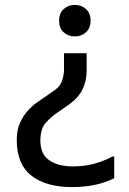

<svg xmlns="http://www.w3.org/2000/svg" viewBox="-20 -572 524 780"><path d="M332 -356V-284Q332 -242 314.5 -207.5Q297 -173 260 -147L208 -111Q186 -96 165 -72Q144 -48 144 0Q144 54 180 79Q216 104 276 104Q324 104 363.5 93Q403 82 436 64H444V152Q408 170 365.5 179Q323 188 272 188Q167 188 107.5 141.5Q48 95 48 -4Q48 -44 61.5 -73.5Q75 -103 94 -123.5Q113 -144 132.5 -157.5Q152 -171 164 -179L204 -207Q226 -223 233 -246.5Q240 -270 240 -288V-356ZM284 -552Q311 -552 329.5 -535Q348 -518 348 -488Q348 -458 329.5 -441Q311 -424 284 -424Q257 -424 238.5 -441Q220 -458 220 -488Q220 -518 238.5 -535Q257 -552 284 -552Z"/></svg>

Font: Kufam
Style: Regular
Weight: 400
Designer: Wael Morcos, Artur Schmal
Foundry: Original Type
Version: Version 1.301; ttfautohint (v1.8.3)